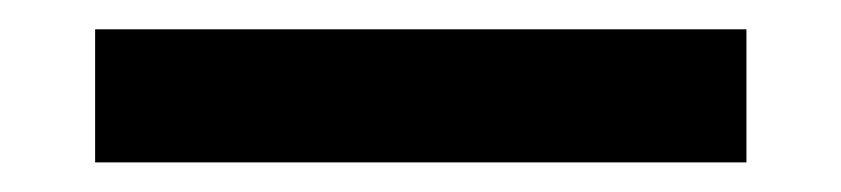

<svg xmlns="http://www.w3.org/2000/svg" viewBox="-20 -20 574 131"><path d="M44.9 90.8V0H489.3V90.8Z"/></svg>

Font: Suwannaphum
Style: Bold
Weight: 700
Designer: Danh Hong
Version: Version 8.002; ttfautohint (v1.8.3)